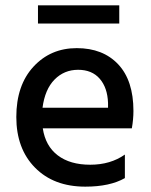

<svg xmlns="http://www.w3.org/2000/svg" viewBox="-20 -693 565 718"><path d="M426 -605H122V-673H426ZM139 -290H384V-308Q382 -365 353 -398.5Q324 -432 272 -432Q220 -432 184 -395.5Q148 -359 139 -290ZM299 5Q181 5 111 -66Q41 -137 41 -255.5Q41 -374 105 -443.5Q169 -513 267 -513Q365 -513 422 -452.5Q479 -392 479 -278Q479 -247 473 -213H140Q150 -147 196 -112Q242 -77 317.5 -77Q393 -77 447 -115V-27Q391 5 299 5Z"/></svg>

Font: Hind Mysuru Medium
Style: Regular
Weight: 500
Designer: Manushi Parikh, Hitesh Malaviya
Foundry: Indian Type Foundry
Version: Version 0.703;PS 1.0;hotconv 1.0.86;makeotf.lib2.5.63406